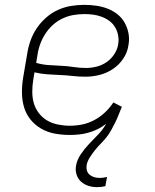

<svg xmlns="http://www.w3.org/2000/svg" viewBox="-20 -548 640 791"><path d="M380 223Q361 223 344 217.5Q327 212 314 200.5Q301 189 295.5 171.5Q290 154 293 136Q297 111 312.5 88Q328 65 347 45Q366 25 385 5.5Q404 -14 417 -38Q401 -25 382.5 -16Q364 -7 344.5 -1.5Q325 4 305.5 6Q286 8 267 8Q236 8 206 2.5Q176 -3 150.5 -17.5Q125 -32 106.5 -54.5Q88 -77 79.5 -105Q71 -133 70.5 -164Q70 -195 75 -226L92 -326Q96 -353 105.5 -380Q115 -407 131 -431Q147 -455 169.5 -475Q192 -495 218.5 -507Q245 -519 272.5 -523.5Q300 -528 327 -528Q352 -528 376.5 -524.5Q401 -521 423 -512.5Q445 -504 463.5 -489.5Q482 -475 493.5 -454.5Q505 -434 509.5 -410Q514 -386 509 -361Q505 -332 487.5 -306Q470 -280 444 -263Q418 -246 389 -239Q360 -232 332 -232Q305 -232 279 -235Q253 -238 226 -239Q199 -240 173 -242Q147 -244 122 -250L117 -219Q113 -195 113 -170Q113 -145 119.5 -122.5Q126 -100 140.5 -81.5Q155 -63 174.5 -51.5Q194 -40 218.5 -35Q243 -30 267 -30Q293 -30 318 -35Q343 -40 367 -52.5Q391 -65 411.5 -84Q432 -103 447 -126L482 -108Q475 -92 469 -76Q463 -60 455 -44Q447 -28 438.5 -12.5Q430 3 419 17Q408 31 395 44Q382 57 371 71Q360 85 350 100.5Q340 116 337 132Q335 144 338 154.5Q341 165 349.5 172Q358 179 368.5 182Q379 185 391 185Q398 185 405.5 184Q413 183 421 181L414 219Q406 221 397.5 222Q389 223 380 223ZM334 -268Q356 -268 378 -273.5Q400 -279 419 -292Q438 -305 451 -325Q464 -345 467 -366Q470 -385 466.5 -403Q463 -421 454 -436Q445 -451 431 -461.5Q417 -472 400 -478.5Q383 -485 365 -487.5Q347 -490 328 -490Q305 -490 282 -486Q259 -482 237 -471.5Q215 -461 197 -444.5Q179 -428 166 -407.5Q153 -387 145 -364.5Q137 -342 134 -319L129 -289Q153 -282 179 -280Q205 -278 231 -277Q257 -276 282.5 -272Q308 -268 334 -268Z"/></svg>

Font: Iosevka Etoile Extralight
Style: Italic
Weight: 200
Italic angle: -9°
Designer: Belleve Invis
Foundry: Belleve Invis
Version: Version 22.1.2; ttfautohint (v1.8.4)